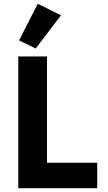

<svg xmlns="http://www.w3.org/2000/svg" viewBox="-20 -997 570 1017"><path d="M169 -740 303 -916 180 -977 81 -783ZM77 0H495V-135H229V-698H77Z"/></svg>

Font: Braiins Sans
Style: Bold
Weight: 700
Designer: Mike Abbink, Paul van der Laan, Pieter van Rosmalen, Jiri Chlebus, Lubos Buracinsky
Foundry: Bold Monday, Sudetype
Version: Version 1.000;hotconv 1.0.109;makeotfexe 2.5.65596